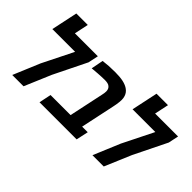

<svg xmlns="http://www.w3.org/2000/svg" viewBox="-80 -1201 1643 1643"><g transform="rotate(45 741.5 -380.0)"><path d="M107.9 0 209.5 -242.2 348.1 -520.5H72.8L123.5 -759.8H262.2L234.9 -631.3H512.7L493.2 -538.6L346.7 -240.7L244.6 0Z M438 0 460.9 -110.4H703.6L770 -422.9Q772.9 -436 774.7 -447.3Q776.4 -458.5 776.4 -468.8Q776.4 -484.4 771.5 -495.8Q766.6 -507.3 756.8 -515.1Q747.1 -523.9 731.7 -527.1Q716.3 -530.3 699.7 -530.3Q680.2 -530.3 660.2 -529.3Q640.1 -528.3 617.7 -526.9Q595.2 -525.4 568.4 -522.9L548.3 -521L569.8 -631.8Q601.6 -636.2 637.2 -638.4Q672.9 -640.6 712.9 -640.6Q772.5 -640.6 810.1 -632.3Q847.7 -624 872.6 -607.4Q889.6 -596.2 900.1 -582Q910.6 -567.9 915.5 -551.3Q918.5 -542 919.9 -532.5Q921.4 -522.9 921.4 -511.7Q921.4 -499.5 919.7 -483.9Q918 -468.3 915.3 -451.7Q912.6 -435.1 909.2 -420.4L843.3 -110.4H911.1L887.2 0Z M1078.6 0 1180.2 -242.2 1318.8 -520.5H1043.5L1094.2 -759.8H1232.9L1205.6 -631.3H1483.4L1463.9 -538.6L1317.4 -240.7L1215.3 0Z"/></g></svg>

Font: Open Sans SemiCondensed
Style: Bold Italic
Weight: 700
Width: 4
Italic angle: -12°
Designer: Monotype Design Team
Foundry: Monotype Imaging Inc.
Version: Version 3.003